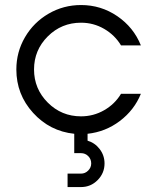

<svg xmlns="http://www.w3.org/2000/svg" viewBox="-20 -531 637 774"><path d="M279.3 86.4V8.3Q180.7 -2 113.3 -76.2Q45.9 -150.4 45.9 -251Q45.9 -321.3 80.8 -381.1Q115.7 -440.9 175.8 -475.8Q235.8 -510.7 306.6 -510.7Q387.2 -510.7 452.9 -465.8Q518.6 -420.9 547.9 -348.1H467.8Q442.9 -389.6 399.9 -414.6Q356.9 -439.5 306.6 -439.5Q228 -439.5 172.6 -384.3Q117.2 -329.1 117.2 -251Q117.2 -172.9 172.6 -117.4Q228 -62 306.6 -62Q356.9 -62 399.9 -86.7Q442.9 -111.3 467.8 -152.8H547.9Q521 -86.9 463.1 -43.2Q405.3 0.5 333 8.3V36.1Q362.8 44.9 382.1 70.3Q401.4 95.7 401.4 127.9Q401.4 167 373.5 195.1Q345.7 223.1 306.6 223.1H252.4V168.9H306.6Q323.2 168.9 335.4 156.7Q347.7 144.5 347.7 127.9Q347.7 110.4 335.7 98.4Q323.7 86.4 306.6 86.4Z"/></svg>

Font: Basically A Sans Serif
Style: Regular
Weight: 400
Designer: Hyung-Suk Kim
Foundry: Mental Design
Version: 1.000